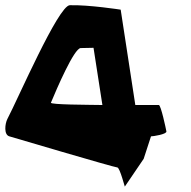

<svg xmlns="http://www.w3.org/2000/svg" viewBox="-22 -728 730 735"><path d="M14 -206C14 -206 416 -87 427 -87C437 -87 457 -6 456 -14L528 -120L556 -206C564 -206 617 -214 615 -225C613 -236 594 -326 586 -326H496L440 -691C440 -691 318 -710 245 -708C201 -706 46 -348 6 -272C-3 -254 -8 -212 14 -206ZM173 -335C195 -388 262 -544 287 -544C300 -544 336 -545 336 -545L370 -326C314 -327 169 -327 173 -335Z"/></svg>

Font: Ampere
Style: RevIta
Weight: 400
Version: Version 1